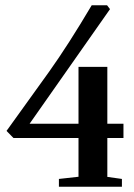

<svg xmlns="http://www.w3.org/2000/svg" viewBox="-20 -712 509 732"><path d="M31.2 -186 4.9 -212.9 167.5 -439Q240.2 -541 329.6 -691.9H388.2L399.4 -677.2L92.8 -240.2H279.3V-457H389.2V-240.2H450.7V-186H389.2V-37.6L444.8 -29.8V0H204.6V-29.8L279.3 -38.1V-186Z"/></svg>

Font: Elstob 10pt SemiBold
Style: Regular
Weight: 600
Designer: Peter S. Baker
Version: Version 1.015